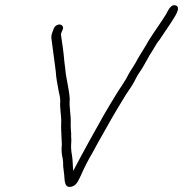

<svg xmlns="http://www.w3.org/2000/svg" viewBox="-20 -701 712 746"><path d="M219.6 -154 220.3 -140C218 -120.4 219.5 -100.5 223.6 -85L225.2 -70L225.5 -54C227.7 -42.8 227.6 -31.6 229.6 -20C231.5 -2 229.4 28.7 254.2 25C276.7 21.7 282.7 4.3 294.6 -20C307.2 -49.2 322.5 -79.1 338.5 -106C355.3 -137.4 370.3 -164.4 388 -195L413.4 -240C429.2 -268.1 445.2 -293.5 460.6 -319C472.9 -340.8 482.1 -350.8 494.9 -372C504.3 -387.6 512.4 -407 522 -420C540.9 -445.9 555.5 -479.9 574.1 -507C583.5 -522.3 589.5 -534.5 600.3 -547C612.6 -566.6 632.8 -594.4 644.5 -613C653.2 -628.3 686.4 -670.7 663.9 -679.5C643.6 -687.4 632.5 -658.5 624.9 -645C603.8 -611.5 577.7 -575.3 557.4 -543C545 -519.8 528.3 -495.6 515 -472C503.1 -448.5 492.2 -435.1 479.1 -412C464.9 -382.3 445.7 -359 429.4 -331C413.9 -305.4 398 -280 382.2 -252C342 -180.7 303.7 -111.6 264.5 -37C262.3 -59 263.1 -77.3 259.6 -98C256.2 -114.2 255.5 -131.8 256.7 -146C258.2 -158.5 255.5 -169.9 256.6 -180C256 -194.4 253.9 -208.4 254.9 -225C255.9 -256.2 248.1 -283.8 251 -316C248.7 -356.8 236.5 -394.6 233.4 -435L229.9 -463C227.3 -497.1 221.8 -532.2 217.2 -564C216.3 -566 216.8 -569.3 218.5 -574L223.1 -585C225.5 -589.7 225.7 -594.2 223.7 -598.5C217.6 -611.6 195.1 -606 189.4 -591L184.7 -579C180.2 -568.3 178.6 -558.7 180 -550C184.5 -518.9 188.9 -484.6 193.1 -451L196.7 -423C198.2 -395.1 203.2 -374.9 207.6 -349C210.1 -336 214.5 -320.9 214.1 -308C211.4 -277 219.9 -249.9 217.6 -219C216.9 -197.1 219.1 -175.2 219.6 -154Z"/></svg>

Font: HoneyBee
Style: LitIt
Weight: 300
Foundry: Cannot Into Space Fonts
Version: Version 0.89